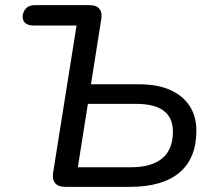

<svg xmlns="http://www.w3.org/2000/svg" viewBox="-20 -725 834 745"><path d="M232 0Q206 0 194 -14.5Q182 -29 186 -54L277 -626H111Q88 -626 77 -636.5Q66 -647 68 -666Q72 -685 83.5 -695Q95 -705 115 -705H328Q354 -705 365.5 -691Q377 -677 373 -651L333 -398H518Q593 -398 642.5 -375Q692 -352 717 -312Q742 -272 742 -218Q742 -111 676.5 -55.5Q611 0 484 0ZM282 -76H487Q568 -76 609.5 -110.5Q651 -145 651 -214Q651 -268 615.5 -295Q580 -322 508 -322H321Z"/></svg>

Font: Nunito Medium
Style: Italic
Weight: 500
Designer: Vernon Adams
Foundry: Vernon Adams
Version: Version 3.601